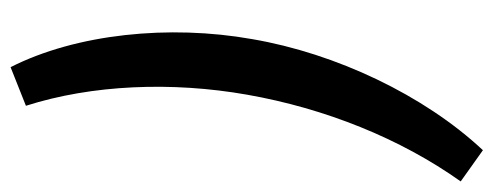

<svg xmlns="http://www.w3.org/2000/svg" viewBox="-305 -456 933 363"><g transform="rotate(90 161.5 -274.5)"><path d="M107 172 180 143C140 18 134 -133 159 -275C185 -423 242 -565 323 -679L264 -721C160 -610 81 -443 54 -285C26 -128 44 48 107 172Z"/></g></svg>

Font: Fixel Text 20240404 Medium
Style: Italic
Weight: 500
Width: 4
Italic angle: -10°
Designer: AlfaBravo + MacPaw
Foundry: Kyrylo Tkachov, Marchela Mozhyna, Serhii Makarenko, Maria Weinstein, Zakhar Kryvoshyya
Version: Version 1.211;Glyphs 3.2 (3225)